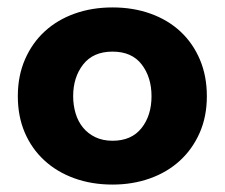

<svg xmlns="http://www.w3.org/2000/svg" viewBox="-20 -490 605 517"><path d="M283 7Q227 7 180 -10Q133 -27 99 -58.5Q65 -90 46.5 -133.5Q28 -177 28 -231Q28 -286 47.5 -330.5Q67 -375 101 -406Q135 -437 181.5 -453.5Q228 -470 283 -470Q339 -470 386 -453Q433 -436 466.5 -404.5Q500 -373 518.5 -329Q537 -285 537 -231Q537 -176 517.5 -132Q498 -88 464 -57Q430 -26 383.5 -9.5Q337 7 283 7ZM283 -111Q334 -111 361 -145Q388 -179 388 -231Q388 -282 361.5 -316.5Q335 -351 283 -351Q231 -351 204 -316.5Q177 -282 177 -231Q177 -207 183.5 -185Q190 -163 203.5 -146.5Q217 -130 237 -120.5Q257 -111 283 -111Z"/></svg>

Font: Tilda Sans Extra Bold
Style: Regular
Weight: 800
Designer: ParaType Ltd
Foundry: ParaType Ltd
Version: Version 1.009